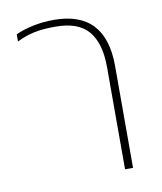

<svg xmlns="http://www.w3.org/2000/svg" viewBox="-68 -606 560 662"><g transform="rotate(-10 212.5 -275.0)"><path d="M317 -358Q317 -441 281.5 -483.5Q246 -526 166 -526Q121 -526 90.5 -519.5Q60 -513 30 -498V-523Q55 -535 90.5 -542.5Q126 -550 164 -550Q345 -550 345 -357V0H317Z"/></g></svg>

Font: Prompt Thin
Style: Regular
Weight: 250
Designer: Katatrad Team
Foundry: CadsonDemak
Version: Version 1.001